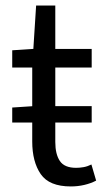

<svg xmlns="http://www.w3.org/2000/svg" viewBox="-20 -662 378 691"><path d="M24 -221V-275L100 -280H310V-221ZM235 9Q157 9 126.5 -35.5Q96 -80 96 -153V-419H24V-481L100 -486L110 -642H179V-486H310V-419H179V-151Q179 -107 195.5 -82.5Q212 -58 254 -58Q267 -58 281 -60.5Q295 -63 309 -70L326 -12Q307 -2 283.5 3.5Q260 9 235 9Z"/></svg>

Font: Mada
Style: Regular
Weight: 400
Designer: Khaled Hosny
Version: Version 1.5